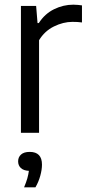

<svg xmlns="http://www.w3.org/2000/svg" viewBox="-20 -568 376 821"><path d="M69.5 0V-542.5H134.5L140.5 -469.5H146Q171.5 -509 211 -528.5Q250.5 -548 293.5 -548Q304.5 -548 313.5 -547Q322.5 -546 330.5 -545V-472Q320 -473.5 310.5 -474Q301 -474.5 289.5 -474.5Q250.5 -474.5 210.5 -454.8Q170.5 -435 147 -396V0ZM83 233Q92 211.5 96.8 194.8Q101.5 178 103.5 162.5Q81 161.5 69.2 150.5Q57.5 139.5 57.5 122Q57.5 104 70 92.8Q82.5 81.5 107 81.5Q159.5 81.5 159.5 136Q159.5 157.5 152.2 183.8Q145 210 131.5 233Z"/></svg>

Font: Encode Sans SemiCondensed SemiCondensed
Style: Regular
Weight: 400
Width: 4
Designer: Multiple Designers
Foundry: Impallari Type
Version: Version 3.000; ttfautohint (v1.8.3) -l 8 -r 50 -G 200 -x 14 